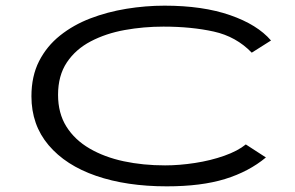

<svg xmlns="http://www.w3.org/2000/svg" viewBox="-20 -648 1040 678"><path d="M569 10Q427 10 319.5 -27Q212 -64 151.5 -135.5Q91 -207 91 -308Q91 -379 118 -432Q145 -485 192 -522.5Q239 -560 299 -583Q359 -606 426.5 -617Q494 -628 561 -628Q696 -628 792.5 -594.5Q889 -561 937 -505L869 -462Q814 -519 735 -536.5Q656 -554 557 -554Q487 -554 420.5 -542Q354 -530 300.5 -502Q247 -474 216 -427.5Q185 -381 185 -313Q185 -248 214.5 -201Q244 -154 296.5 -123.5Q349 -93 417 -78.5Q485 -64 563 -64Q613 -64 668.5 -72.5Q724 -81 772 -98Q820 -115 848 -138L919 -92Q859 -42 775 -16Q691 10 569 10Z"/></svg>

Font: Inconsolata UltraExpanded Thin
Style: Regular
Weight: 100
Width: 9
Monospace: yes
Designer: Raph Levien, Cyreal, Brenton Simpson
Foundry: Raph Levien, Cyreal, Google
Version: Version 3.100; ttfautohint (v1.8.4.7-5d5b)